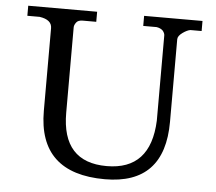

<svg xmlns="http://www.w3.org/2000/svg" viewBox="-52 -798 964 855"><g transform="rotate(5 429.5 -370.0)"><path d="M95 -695Q150 -687 150 -649V-280Q150 0 447 0Q714 0 714 -280V-649Q714 -664 735 -679Q755 -693 769 -695H819V-740H558V-695H618Q636 -692 646 -682Q655 -671 655 -661V-280Q646 -59 450 -59Q250 -59 250 -280V-662Q250 -672 259 -684Q267 -695 288 -695H348V-740H40V-695Z"/></g></svg>

Font: Sawarabi Mincho
Style: Regular
Weight: 400
Version: Version 1.082; ttfautohint (v1.8.4.7-5d5b)